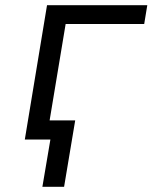

<svg xmlns="http://www.w3.org/2000/svg" viewBox="-20 -540 640 743"><path d="M144 183 175 0H76L162 -520H550L538 -447H234L172 -74H271L228 183Z"/></svg>

Font: Iosevka Extended Oblique
Style: Regular
Weight: 400
Width: 7
Italic angle: -9°
Monospace: yes
Designer: Belleve Invis
Foundry: Belleve Invis
Version: Version 32.0.1; ttfautohint (v1.8.4)